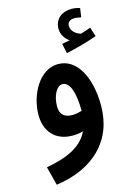

<svg xmlns="http://www.w3.org/2000/svg" viewBox="-129 -703 703 1001"><g transform="rotate(-15 222.5 -203.0)"><path d="M278 -419C334 -431 401 -450 445 -466L429 -516C413 -510 395 -504 375 -498C353 -504 324 -523 324 -553C324 -572 336 -585 363 -585C374 -585 386 -582 398 -580L405 -628C392 -633 373 -636 360 -636C309 -636 268 -606 268 -553C268 -520 287 -495 309 -480C298 -478 285 -475 266 -472ZM49 230C250 202 379 82 379 -109C379 -262 319 -376 218 -376C119 -377 51 -257 51 -145C51 -58 102 4 196 4C216 4 235 2 253 -4C220 67 145 107 23 129ZM156 -163C156 -224 183 -269 212 -269C255 -269 273 -203 274 -109C256 -103 238 -100 221 -100C185 -100 156 -116 156 -163Z"/></g></svg>

Font: Noto Sans Arabic UI XCn SmBd
Style: Regular
Weight: 600
Width: 2
Designer: Monotype Design Team, Nadine Chahine and Nizar Qandah
Foundry: Monotype Imaging Inc.
Version: Version 2.010